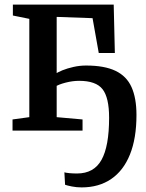

<svg xmlns="http://www.w3.org/2000/svg" viewBox="-20 -568 637 835"><path d="M335 247Q313 247 292.8 243Q272.5 239 263 235.5L260 181.5Q267 183.5 281.5 185Q296 186.5 315 186.5Q388.5 186.5 421.5 127.2Q454.5 68 454.5 -56Q454.5 -143.5 426 -180Q397.5 -216.5 324 -216.5Q295.5 -216.5 264.8 -208.5Q234 -200.5 218.5 -190V-244.5Q229.5 -253.5 251.2 -262.2Q273 -271 300 -277Q327 -283 354.5 -283Q434 -283 482.2 -260Q530.5 -237 552 -189.2Q573.5 -141.5 573.5 -68Q573.5 33.5 545.2 103.8Q517 174 463.5 210.5Q410 247 335 247ZM34.5 0V-48.5L107.5 -58.5V-486L36 -500.5V-548H474.5L479.5 -337.5H409.5L382.5 -489L226.5 -494.5V-58.5L339 -48.5V0Z"/></svg>

Font: Merriweather 36pt SemiBold
Style: Regular
Weight: 600
Version: Version 2.100